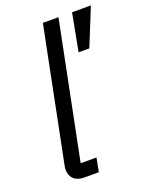

<svg xmlns="http://www.w3.org/2000/svg" viewBox="-139 -815 701 891"><g transform="rotate(-20 211.0 -370.0)"><path d="M192 0 205 -68H127L262 -740H185L54 -87C52 -77 51 -70 51 -63C51 -26 74 0 121 0ZM422 -740H329L294 -555H347Z"/></g></svg>

Font: Braiins Sans
Style: Italic
Weight: 400
Italic angle: -11.31°
Designer: Mike Abbink, Paul van der Laan, Pieter van Rosmalen, Jiri Chlebus, Lubos Buracinsky
Foundry: Bold Monday, Sudetype
Version: Version 1.000;hotconv 1.0.109;makeotfexe 2.5.65596